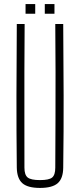

<svg xmlns="http://www.w3.org/2000/svg" viewBox="-20 -918 393 943"><path d="M176.5 5Q116 5 89.8 -18.2Q63.5 -41.5 62.5 -94.5Q60.5 -274 60.8 -447.5Q61 -621 62.5 -800H101Q100 -680.5 99.8 -563.8Q99.5 -447 99.8 -330.5Q100 -214 100 -94.5Q100 -59 116 -46.2Q132 -33.5 176.5 -33.5Q221 -33.5 236.2 -46.2Q251.5 -59 251.5 -94.5Q252 -214 252.5 -330.5Q253 -447 252.8 -563.8Q252.5 -680.5 251.5 -800H290.5Q292 -621 292.5 -447.5Q293 -274 290.5 -94.5Q290 -41.5 263.5 -18.2Q237 5 176.5 5ZM200 -850.5V-898H247.5V-850.5ZM105.5 -850.5V-898H153V-850.5Z"/></svg>

Font: Big Shoulders Thin
Style: Regular
Weight: 100
Version: Version 2.002